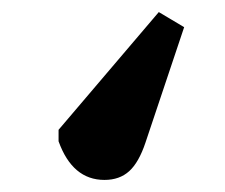

<svg xmlns="http://www.w3.org/2000/svg" viewBox="-20 -113 373 318"><path d="M243 -93 285 -68 221 123Q210 156 194 170.5Q178 185 153 185Q100 185 77 121V102Z"/></svg>

Font: Literata 36pt ExtraBold
Style: Regular
Weight: 800
Designer: Latin by Veronika Burian and Jose Scaglione. Greek by Irene Vlachou. Cyrillic by Vera Evstafieva.
Foundry: TypeTogether
Version: Version 3.002